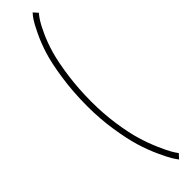

<svg xmlns="http://www.w3.org/2000/svg" viewBox="-322 -716 845 845"><g transform="rotate(-45 100.5 -294.0)"><path d="M161.1 162.6Q152.8 151.9 142.3 134.8Q131.8 117.7 112.5 75.4Q93.3 33.2 78.6 -14.9Q64 -63 52.5 -136.5Q41 -210 41 -288.1Q41 -376 52.5 -454.3Q64 -532.7 79.1 -581.3Q94.2 -629.9 113.8 -670.4Q133.3 -710.9 144 -726.6Q154.8 -742.2 163.1 -751L181.2 -730.5Q172.4 -720.2 161.6 -704.1Q150.9 -688 133.1 -649.2Q115.2 -610.4 101.8 -564Q88.4 -517.6 78.1 -444.1Q67.9 -370.6 67.9 -288.1Q67.9 -214.8 78.1 -145.8Q88.4 -76.7 102.3 -30.5Q116.2 15.6 133.8 55.7Q151.4 95.7 161.9 113.8Q172.4 131.8 180.2 141.6Z"/></g></svg>

Font: Imbue
Style: Regular
Weight: 400
Designer: Tyler Finck
Foundry: Etcetera Type Company
Version: Version 0.910